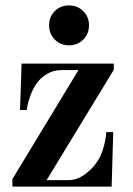

<svg xmlns="http://www.w3.org/2000/svg" viewBox="-20 -692 492 712"><path d="M25.9 0V-27.8L271 -432.1H208Q177.7 -432.1 153.3 -417.2Q128.9 -402.3 113.8 -379.9Q101.6 -361.3 92.8 -337.4Q84 -313.5 81.5 -298.8L79.1 -284.2H54.2L60.1 -456.1H401.9V-433.1L152.8 -23.9H233.9Q268.1 -23.9 301.3 -50.3Q334.5 -76.7 352.1 -112.8Q360.4 -130.4 366 -152.8Q371.6 -175.3 373 -188.5L374 -202.1H399.9L394 0ZM310.1 -598.1Q310.1 -566.4 288.8 -545.2Q267.6 -523.9 235.8 -523.9Q204.6 -523.9 183.3 -545.2Q162.1 -566.4 162.1 -598.1Q162.1 -629.9 183.1 -650.9Q204.1 -671.9 235.8 -671.9Q267.6 -671.9 288.8 -650.6Q310.1 -629.4 310.1 -598.1Z"/></svg>

Font: Flanker Steampunk
Style: Bold
Weight: 700
Designer: Alexey Kryukov, Leonardo Di Lena
Foundry: Alexey Kryukov, Leonardo Di Lena
Version: 1.210